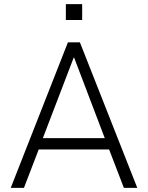

<svg xmlns="http://www.w3.org/2000/svg" viewBox="-20 -910 717 930"><path d="M32 0 309 -705H367L645 0H580L502 -203L534 -186H142L174 -203L96 0ZM337 -631 183 -229 164 -241H512L492 -229L339 -631ZM299 -813V-890H378V-813Z"/></svg>

Font: Nunito Sans 10pt SemiCondensed Light
Style: Regular
Weight: 300
Width: 4
Designer: Vernon Adams
Foundry: Vernon Adams
Version: Version 3.101;gftools[0.9.27]